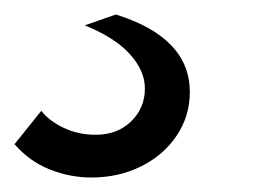

<svg xmlns="http://www.w3.org/2000/svg" viewBox="-90 -38 380 265"><path d="M36 207Q7 207 -21 196Q-49 185 -70 161L-33 115Q-22 129 -2 138.5Q18 148 42 148Q72 148 91 129.5Q110 111 110 84Q110 60 89.5 37Q69 14 27 -3L70 -18Q172 14 172 89Q172 122 154 149Q136 176 105 191.5Q74 207 36 207Z"/></svg>

Font: Plus Jakarta Display
Style: Italic
Weight: 400
Italic angle: -12°
Designer: Gumpita Rahayu
Foundry: Tokotype Studio
Version: Version 1.000